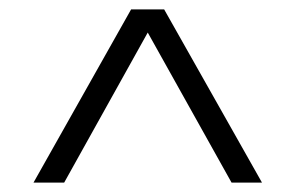

<svg xmlns="http://www.w3.org/2000/svg" viewBox="-20 -760 632 410"><path d="M51.5 -370 260 -740H330.5L539.5 -370H474.5L295.5 -690.5L117 -370Z"/></svg>

Font: Encode Sans SmExp Lt
Style: Regular
Weight: 300
Width: 6
Designer: Multiple Designers
Foundry: Impallari Type
Version: Version 3.002; ttfautohint (v1.8.3) -l 8 -r 50 -G 200 -x 14 